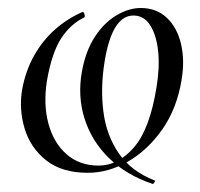

<svg xmlns="http://www.w3.org/2000/svg" viewBox="-20 -419 501 480"><path d="M361 40.6Q295.6 18.6 252.2 -24Q208.8 -66.6 191.2 -123Q173.6 -179.4 185 -241.4Q194.6 -293 217.8 -328Q241 -363 271.7 -381Q302.4 -399 331.8 -399Q371.2 -399 397 -374.6Q422.8 -350.2 432.5 -309.4Q442.2 -268.6 434 -219.6Q422.4 -148 385.9 -95.8Q349.4 -43.6 300.2 -15.3Q251 13 199.6 13Q134.6 13 95.4 -18.2Q56.2 -49.4 41.7 -97.2Q27.2 -145 35.2 -194.4Q44 -242.6 65.7 -280.8Q87.4 -319 118.6 -346.2Q149.8 -373.4 186.6 -389.2Q189.4 -389.4 191.2 -383.5Q193 -377.6 190.6 -375.4Q156.6 -359.2 133.1 -323.4Q109.6 -287.6 97.2 -216.2Q88.2 -158.2 101 -110.2Q113.8 -62.2 146.2 -33.6Q178.6 -5 226.8 -5Q275.6 -5 315.2 -50.9Q354.8 -96.8 371.4 -201.6Q379.6 -251.2 375.3 -291.3Q371 -331.4 355.5 -355.8Q340 -380.2 313.6 -380.2Q259.4 -380.2 241 -261.8Q231 -198.4 238.5 -139.7Q246 -81 276.7 -36Q307.4 9 366.8 32.2Q368.8 32.4 366.1 37Q363.4 41.6 361 40.6Z"/></svg>

Font: Cormorant Garamond Light
Style: Italic
Weight: 300
Italic angle: -10°
Designer: Christian Thalmann (Catharsis Fonts)
Foundry: Catharsis Fonts
Version: Version 4.001